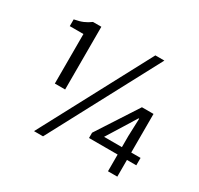

<svg xmlns="http://www.w3.org/2000/svg" viewBox="-145 -845 1071 1034"><g transform="rotate(30 390.5 -328.0)"><path d="M149 -266V-574H64V-616Q97 -622 119 -631.5Q141 -641 161 -656H213V-266ZM180 12 542 -668H598L236 12ZM633 0V-104H455V-137L619 -390H691V-150H749V-104H691V0ZM522 -150H633V-220L637 -329H633L583 -248Z"/></g></svg>

Font: Giro Regular
Style: Regular
Weight: 400
Designer: Paul D. Hunt
Foundry: Adobe Systems Incorporated
Version: Version 1.000;PS 1.0;hotconv 1.0.88;makeotf.lib2.5.647800